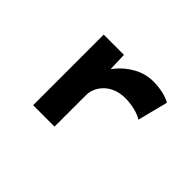

<svg xmlns="http://www.w3.org/2000/svg" viewBox="-100 -782 1021 1021"><g transform="rotate(45 411.0 -271.0)"><path d="M208.5 0V-530.7H360.7L367.6 -332.3L317.5 -331.4Q334.1 -390 372.3 -437.6Q410.4 -485.3 462.3 -513.5Q514.2 -541.7 570.7 -541.7Q608.3 -541.7 643.6 -534Q678.9 -526.3 702.3 -512.3L658.7 -341.4Q637.8 -355.6 601.3 -364.5Q564.8 -373.5 530.5 -373.5Q490.6 -373.5 460.4 -361.3Q430.1 -349.2 409.8 -329Q389.5 -308.8 379.4 -284.8Q369.4 -260.7 369.4 -235.9V0Z"/></g></svg>

Font: Lexend Zetta
Style: Regular
Weight: 400
Designer: Bonnie Shaver-Troup, Thomas Jockin
Foundry: Lexend
Version: Version 1.007